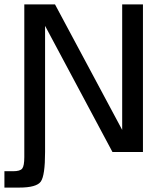

<svg xmlns="http://www.w3.org/2000/svg" viewBox="-34 -688 743 869"><path d="M170 -571V0Q170 107 150.5 134Q131 161 53 161H-14V87H25Q57 87 66.5 75Q76 63 76 23V-668H215L519 -100V-668H613V0H475Z"/></svg>

Font: Atkinson Hyperlegible Pro
Style: Regular
Weight: 400
Designer: Elliott Scott, Megan Eiswerth, Linus Boman, Theodore Petrosky, Jacob Perez
Foundry: Braille Institute
Version: Version 1.5.1